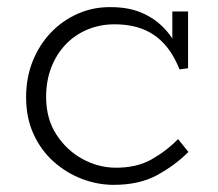

<svg xmlns="http://www.w3.org/2000/svg" viewBox="-20 -503 610 537"><path d="M298 14Q253 14 209.5 -2.5Q166 -19 130.5 -50.5Q95 -82 74 -127.5Q53 -173 53 -231Q53 -286 71.5 -332Q90 -378 122.5 -412Q155 -446 198.5 -465Q242 -484 291 -483Q340 -483 377 -467Q414 -451 441 -422Q468 -393 484 -354L462 -362V-471H506V-312L482 -309Q465 -352 439.5 -380Q414 -408 379.5 -421.5Q345 -435 300 -435Q260 -435 225 -420.5Q190 -406 164 -379Q138 -352 123.5 -314.5Q109 -277 109 -232Q109 -171 137.5 -127Q166 -83 209.5 -59Q253 -35 300 -34Q361 -33 403.5 -57Q446 -81 478 -114L507 -78Q470 -41 420 -13.5Q370 14 298 14Z"/></svg>

Font: BioRhyme Light
Style: Regular
Weight: 300
Designer: Aoife Mooney
Foundry: Aoife Mooney Type
Version: Version 1.600;gftools[0.9.33]